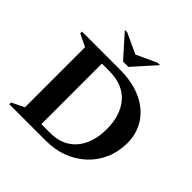

<svg xmlns="http://www.w3.org/2000/svg" viewBox="-216 -1048 1233 1233"><g transform="rotate(45 401.0 -431.0)"><path d="M44 0V-16L129 -57V-603L44 -644V-660H385Q504 -660 587 -621Q670 -582 713.5 -514Q757 -446 757 -360Q757 -282 728.5 -216Q700 -150 649 -102Q598 -54 529 -27Q460 0 378 0ZM344 -605H280V-55H358Q474 -55 537 -129.5Q600 -204 600 -329Q600 -455 535.5 -530Q471 -605 344 -605ZM367 -710 231 -862H253L391 -798L529 -862H551L415 -710Z"/></g></svg>

Font: Spectral SC
Style: Bold
Weight: 700
Designer: Jean-Baptiste Levee
Foundry: Production Type
Version: Version 2.001